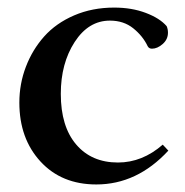

<svg xmlns="http://www.w3.org/2000/svg" viewBox="-20 -473 486 504"><path d="M232.9 11.2Q141.6 11.2 86.2 -49.1Q30.8 -109.4 30.8 -203.6Q30.8 -252.9 47.9 -297.6Q64.9 -342.3 95.9 -377.2Q127 -412.1 174.6 -432.6Q222.2 -453.1 279.8 -453.1Q325.7 -453.1 362.5 -439.2Q399.4 -425.3 417.5 -404.3Q420.9 -396.5 420.9 -387.2Q420.9 -369.6 407 -357.4Q393.1 -345.2 378.9 -345.2Q371.1 -345.2 367.7 -351.6Q355 -378.4 329.8 -398.7Q304.7 -418.9 268.6 -418.9Q212.4 -418.9 176 -362.8Q139.6 -306.6 139.6 -226.6Q139.6 -141.1 179.9 -93.8Q220.2 -46.4 289.6 -46.4Q353.5 -46.4 407.2 -93.3L421.9 -77.6Q339.8 11.2 232.9 11.2Z"/></svg>

Font: Elstob 10pt Medium
Style: Regular
Weight: 500
Designer: Peter S. Baker
Version: Version 1.015